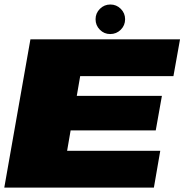

<svg xmlns="http://www.w3.org/2000/svg" viewBox="-30 -854 840 874"><path d="M-10.5 0H670.5L699.5 -167.5H275.5L291.5 -260.5H679L707 -417.5H319.5L335 -507.5H759.5L789.5 -675H108.5ZM471.5 -699Q500 -699 519.8 -718.8Q539.5 -738.5 539.5 -766.5Q539.5 -794 519.8 -813.8Q500 -833.5 472.5 -833.5Q444.5 -833.5 424.8 -813.8Q405 -794 405 -766.5Q405 -738.5 424.5 -718.8Q444 -699 471.5 -699Z"/></svg>

Font: Anybody Expanded Black
Style: Italic
Weight: 900
Width: 7
Italic angle: -10°
Version: Version 1.113;gftools[0.9.25]